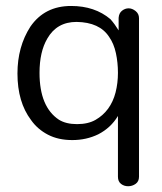

<svg xmlns="http://www.w3.org/2000/svg" viewBox="-20 -465 548 650"><path d="M381.6 -362.1Q381.6 -362.1 381.6 -404.6Q382.8 -420.7 393.1 -428.7Q403.4 -436.8 415.5 -436.8Q427.6 -436.8 439.1 -427.6Q450.6 -418.4 450.6 -403.4V133.3Q450.6 149.4 439.1 157.5Q427.6 165.5 413.8 165.5Q400 165.5 389.7 157.5Q379.3 149.4 379.3 133.3V-72.4Q355.2 -32.2 312.6 -10.3Q272.4 9.2 224.7 9.2Q177 9.2 142 -9.2Q106.9 -27.6 85.1 -58.6Q39.1 -119.5 39.1 -216.1Q39.1 -306.9 82.8 -374.7Q131 -444.8 220.7 -444.8Q301.1 -444.8 354 -400Q369 -382.8 381.6 -362.1ZM349.4 -340.2Q317.2 -389.7 239.1 -390.8Q172.4 -390.8 140.2 -334.5Q113.8 -289.7 113.8 -218.4Q113.8 -103.4 179.3 -59.8Q203.4 -44.8 240.8 -44.8Q278.2 -44.8 303.4 -59.2Q328.7 -73.6 346 -97.1Q363.2 -120.7 371.3 -152.3Q379.3 -183.9 379.3 -218.4Q379.3 -252.9 372.4 -285.1Q365.5 -317.2 349.4 -340.2Z"/></svg>

Font: Mallanna
Style: Regular
Weight: 400
Designer: Purushoth Kumar Guthula
Foundry: Andhrapradesh Society for Knowledge Networks
Version: Version 1.0.4; ttfautohint (vUNKNOWN) -l 7 -r 28 -G 50 -x 13